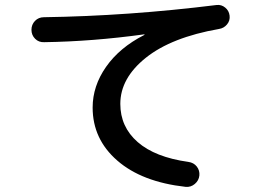

<svg xmlns="http://www.w3.org/2000/svg" viewBox="-20 -724 1040 766"><path d="M156.2 -555.7Q134.8 -554.7 120.1 -569.3Q105.5 -584 105.5 -605Q105.5 -626 119.6 -640.6Q133.8 -655.3 155.3 -655.3Q491.2 -660.2 844.7 -704.1Q863.3 -706.1 878.4 -693.8Q893.6 -681.6 896 -661.6Q898.4 -641.6 885.7 -626.5Q873 -611.3 853.5 -608.4Q664.1 -575.2 562 -493.7Q460 -412.1 460 -309.6Q460 -217.8 529.3 -157.2Q598.6 -96.7 731.4 -78.1Q752.9 -75.2 765.1 -59.6Q777.3 -43.9 775.4 -23.9Q773.4 -3.9 757.3 9.8Q741.2 23.4 720.7 21.5Q545.9 2 447.8 -83.5Q349.6 -168.9 349.6 -294.9Q349.6 -380.9 403.3 -457.5Q457 -534.2 554.7 -584Q556.6 -584 556.6 -585.9Q556.6 -586.9 554.7 -586.9Q349.6 -558.6 156.2 -555.7Z"/></svg>

Font: Rounded-X Mgen+ 2m medium
Style: Regular
Weight: 500
Designer: [Source Han Sans]
Ryoko NISHIZUKA  (kana & ideographs); Paul D. Hunt (Latin, Greek & Cyrillic); Wenlong ZHANG  (bopomofo
Version: Version 1.059.20150602